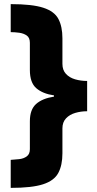

<svg xmlns="http://www.w3.org/2000/svg" viewBox="-20 -744 473 932"><path d="M32 32Q52 31 73.5 28.5Q95 26 110 15Q125 4 125 -20V-155Q125 -212 155 -239Q185 -266 242 -275V-281Q187 -289 156 -316Q125 -343 125 -404V-536Q125 -561 110 -571.5Q95 -582 73.5 -585Q52 -588 32 -588V-724Q136 -724 190 -706.5Q244 -689 263.5 -652Q283 -615 283 -558V-434Q283 -404 300 -385.5Q317 -367 344.5 -359Q372 -351 403 -351V-204Q373 -204 345.5 -196Q318 -188 300.5 -169.5Q283 -151 283 -121V0Q283 58 263 95.5Q243 133 189 150.5Q135 168 32 168Z"/></svg>

Font: Noto Sans Thai Looped UI Black
Style: Regular
Weight: 900
Designer: Cadson Demak Team
Foundry: Cadson Demak Co., Ltd.
Version: Version 1.000